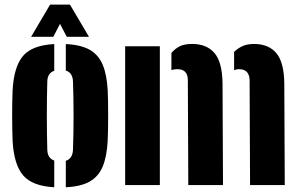

<svg xmlns="http://www.w3.org/2000/svg" viewBox="-20 -800 1290 830"><path d="M34.5 -191Q34 -208 33.2 -236.8Q32.5 -265.5 32.5 -298.5Q32.5 -331.5 33 -361.5Q33.5 -391.5 34.5 -410Q40 -511 79.2 -557.8Q118.5 -604.5 214.5 -609.5V-494Q185.5 -484.5 184.5 -448Q182.5 -379 182.5 -300.2Q182.5 -221.5 184.5 -153Q185.5 -115.5 214.5 -106V9.5Q119.5 4.5 79.8 -42.2Q40 -89 34.5 -191ZM264.5 9.5V-105Q294 -114 295.5 -153Q298 -222 298 -300.5Q298 -379 295.5 -448Q294 -486 264.5 -495V-609.5Q329.5 -606.5 367.8 -584.8Q406 -563 424 -520Q442 -477 445.5 -410Q446.5 -393 447 -364Q447.5 -335 447.5 -302Q447.5 -269 447 -239.5Q446.5 -210 445.5 -191Q442 -123.5 424 -80.2Q406 -37 367.8 -15.2Q329.5 6.5 264.5 9.5ZM114.5 -641 196.5 -780H282.5L364.5 -641H268.5L239.5 -697L210.5 -641Z M1061 0 1059 -454Q1057.5 -501 1013 -501Q1002.5 -501 992 -496.5V-575.5Q1008 -591.5 1028.8 -600.8Q1049.5 -610 1078 -610Q1140.5 -610 1174 -571Q1207.5 -532 1209 -441L1211 0ZM794 0 792 -454Q792 -501 746 -501Q733 -501 721 -497V-571Q737 -590 757.2 -600Q777.5 -610 811 -610Q873.5 -610 907 -571Q940.5 -532 942 -441L944 0ZM521 0V-600H671V0Z"/></svg>

Font: Big Shoulders Stencil Display Black
Style: Regular
Weight: 900
Designer: Patric King
Foundry: XO Type Co
Version: Version 1.000